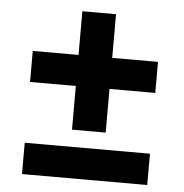

<svg xmlns="http://www.w3.org/2000/svg" viewBox="-48 -681 696 727"><g transform="rotate(5 300.0 -317.0)"><path d="M236 -184V-350H62V-468H236V-634H364V-468H538V-350H364V-184ZM62 0V-119H538V0Z"/></g></svg>

Font: iA Writer Duo S
Style: Bold
Weight: 700
Designer: Mike Abbink, Paul van der Laan, Pieter van Rosmalen, Oliver Reichenstein
Foundry: Bold Monday and Information Architects Inc.
Version: Version 2.000